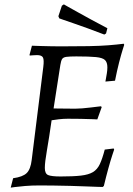

<svg xmlns="http://www.w3.org/2000/svg" viewBox="-20 -848 607 878"><path d="M185 -80Q185 -54 200 -47.5Q215 -41 257 -41Q315 -41 350 -45Q385 -49 405 -61Q425 -73 436.5 -97.5Q448 -122 459 -164L500 -169L502 -164Q502 -164 494 -140Q486 -116 475.5 -78Q465 -40 455 2L450 7Q450 7 429 6.5Q408 6 374.5 4.5Q341 3 301.5 2Q262 1 225 0.5Q188 0 161 0Q125 0 95 2.5Q65 5 47 7.5Q29 10 29 10L40 -33Q84 -39 102 -56.5Q120 -74 125 -117L178 -542Q182 -574 176.5 -585Q171 -596 149 -596Q141 -596 128.5 -595Q116 -594 116 -594L115 -597L126 -639Q126 -639 138 -638.5Q150 -638 170 -637.5Q190 -637 213 -636.5Q236 -636 257 -636Q334 -636 386.5 -637Q439 -638 476.5 -641Q514 -644 546 -648L548 -643Q548 -643 541 -621Q534 -599 524.5 -562Q515 -525 506 -479L462 -475Q462 -475 464 -486Q466 -497 468.5 -512Q471 -527 471 -540Q471 -563 460 -573.5Q449 -584 418.5 -587Q388 -590 329 -590Q298 -590 283.5 -588Q269 -586 264 -578Q259 -570 256 -551L225 -352Q241 -352 271.5 -351.5Q302 -351 324 -351Q337 -351 356.5 -352.5Q376 -354 395.5 -356.5Q415 -359 428.5 -360.5Q442 -362 442 -362L445 -358L425 -302Q425 -302 402.5 -303Q380 -304 348.5 -304.5Q317 -305 290 -305Q269 -305 248.5 -302.5Q228 -300 216 -298Q204 -214 194.5 -160Q185 -106 185 -80ZM247 -774 263 -822 272 -828Q272 -828 289.5 -818Q307 -808 336 -792Q365 -776 400.5 -756.5Q436 -737 471 -719L465 -695L457 -690Q418 -705 381 -718.5Q344 -732 314.5 -742Q285 -752 268 -758Q251 -764 251 -764Z"/></svg>

Font: Alegreya
Style: Italic
Weight: 400
Italic angle: -7°
Designer: Juan Pablo del Peral
Foundry: Huerta Tipografica
Version: Version 2.009